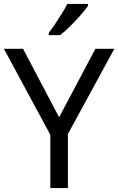

<svg xmlns="http://www.w3.org/2000/svg" viewBox="-20 -964 606 984"><path d="M283 -363 469 -714H566L328 -277V0H238V-273L0 -714H98ZM431 -934Q419 -916 394 -887.5Q369 -859 340.5 -830.5Q312 -802 288 -784H230V-796Q245 -815 262.5 -841Q280 -867 297 -894.5Q314 -922 325 -944H431Z"/></svg>

Font: Noto Sans Lydian
Style: Regular
Weight: 400
Designer: Monotype Design Team
Foundry: Monotype Imaging Inc.
Version: Version 2.002; ttfautohint (v1.8.4.7-5d5b)